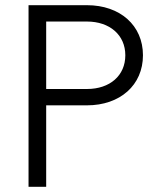

<svg xmlns="http://www.w3.org/2000/svg" viewBox="-20 -720 613 740"><path d="M90 0H158V-314H315C443 -314 531 -392 531 -507C531 -622 443 -700 315 -700H90ZM315 -377H158V-637H315C403 -637 463 -585 463 -507C463 -429 404 -377 315 -377Z"/></svg>

Font: Uncut Sans Book
Style: Regular
Weight: 350
Designer: Kasper Nordkvist
Foundry: UNCUT.wtf
Version: Version 1.304;Glyphs 3.2 (3246)